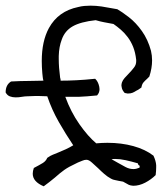

<svg xmlns="http://www.w3.org/2000/svg" viewBox="-25 -654 593 685"><path d="M530.3 -29.3Q514.6 -13.7 493.2 -2.4Q471.7 8.8 450.2 8.8Q439.5 7.8 434.6 5.4Q429.7 2.9 424.8 0Q417 -3.9 414.1 -5.9Q410.2 -6.8 406.7 -7.3Q403.3 -7.8 398.4 -8.8Q391.6 -10.7 384.8 -11.7Q377.9 -12.7 371.1 -16.6Q358.4 -23.4 347.2 -33.2Q335.9 -43 325.2 -53.7Q313.5 -64.5 302.7 -74.2Q292 -84 283.2 -84Q276.4 -84 268.6 -80.6Q260.7 -77.1 252.9 -74.2Q232.4 -64.5 222.7 -59.1Q212.9 -53.7 204.6 -47.9Q196.3 -42 188.5 -35.6Q180.7 -29.3 170.9 -20.5Q160.2 -11.7 150.9 -4.4Q141.6 2.9 130.9 10.7Q91.8 -5.9 91.8 -34.2Q91.8 -43.9 95.7 -54.7Q116.2 -65.4 127.4 -72.3Q138.7 -79.1 143.6 -90.8Q154.3 -98.6 163.6 -102.1Q172.9 -105.5 181.6 -109.4Q196.3 -115.2 210 -121.6Q223.6 -127.9 236.3 -135.7Q210 -174.8 185.1 -218.3Q160.2 -261.7 143.6 -310.5Q129.9 -310.5 113.3 -311.5H100.6Q87.9 -311.5 73.2 -310.5Q64.5 -310.5 53.2 -308.6Q42 -306.6 31.2 -306.6Q19.5 -306.6 10.3 -310.1Q1 -313.5 -4.9 -324.2Q-4.9 -351.6 14.6 -363.3Q48.8 -365.2 77.1 -365.2Q104.5 -365.2 129.9 -366.2Q127.9 -373 127.4 -379.4Q127 -385.7 126 -392.6Q124 -415 124 -436.5Q124 -506.8 149.4 -553.7Q182.6 -614.3 253.9 -628.9Q264.6 -631.8 275.9 -632.8Q287.1 -633.8 297.9 -633.8Q317.4 -633.8 337.4 -630.9Q357.4 -627.9 377 -624L393.6 -621.1Q409.2 -612.3 434.6 -592.8Q460 -573.2 481.4 -543Q502.9 -512.7 513.7 -472.7Q517.6 -456.1 517.6 -438.5Q517.6 -411.1 507.8 -380.9Q503.9 -377 500 -373Q492.2 -366.2 486.8 -359.9Q481.4 -353.5 479.5 -341.8Q471.7 -335.9 468.3 -334Q464.8 -332 460.9 -330.1Q455.1 -326.2 448.2 -323.2Q441.4 -320.3 430.7 -320.3L419.9 -322.3Q410.2 -333 409.2 -342.8Q408.2 -345.7 408.2 -348.6Q408.2 -354.5 410.2 -360.4Q413.1 -368.2 419.4 -375.5Q425.8 -382.8 432.6 -389.6Q443.4 -400.4 453.1 -413.1Q460.9 -422.9 460.9 -435.5V-440.4Q458 -466.8 450.2 -486.3Q442.4 -505.9 430.7 -521.5Q418.9 -537.1 405.8 -548.3Q392.6 -559.6 379.9 -568.4Q359.4 -572.3 346.2 -574.7Q333 -577.1 316.4 -582Q262.7 -576.2 234.4 -560.1Q206.1 -543.9 195.3 -512.7Q185.5 -487.3 184.6 -454.1V-443.4Q184.6 -414.1 189.5 -377Q190.4 -374 190.9 -371.6Q191.4 -369.1 191.4 -366.2Q217.8 -366.2 247.6 -367.7Q277.3 -369.1 314.5 -373Q325.2 -363.3 329.1 -344.7Q330.1 -339.8 330.1 -335.9Q330.1 -323.2 321.3 -313.5Q282.2 -309.6 255.9 -308.6H208Q227.5 -254.9 258.3 -210.9Q289.1 -167 318.4 -142.6Q329.1 -143.6 338.4 -144Q347.7 -144.5 358.4 -144.5Q408.2 -144.5 450.7 -132.8Q493.2 -121.1 522.5 -98.6Q531.2 -80.1 532.2 -64.5V-56.6Q532.2 -43.9 530.3 -29.3ZM473.6 -62.5Q467.8 -64.5 466.8 -71.3Q443.4 -78.1 423.3 -82.5Q403.3 -86.9 385.7 -86.9Q377 -86.9 373 -85.9Q383.8 -80.1 395.5 -73.2Q409.2 -65.4 422.9 -58.1Q436.5 -50.8 451.2 -50.8Q460.9 -50.8 472.7 -55.7Z"/></svg>

Font: Crafty Girls
Style: Regular
Weight: 400
Designer: Crystal Kluge
Foundry: Font Diner, Inc DBA Tart Workshop
Version: Version 1.001